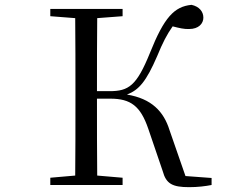

<svg xmlns="http://www.w3.org/2000/svg" viewBox="-20 -765 1040 794"><path d="M653 -57C667 -5 693 9 762 9C798 9 830 5 855 0V-29L747 -37L681 -227C657 -304 607 -357 505 -374C555 -393 585 -429 630 -533C653 -589 670 -622 694 -656C721 -649 742 -644 762 -645C802 -645 821 -668 821 -692C821 -717 804 -738 772 -745C701 -738 659 -694 600 -546C545 -410 512 -388 433 -388H381C381 -495 381 -593 382 -690L487 -698V-728H188V-698L291 -690C292 -591 292 -491 292 -391V-337C292 -236 292 -137 291 -39L188 -30V0H487V-30L382 -39C381 -136 381 -237 381 -357H436C521 -357 561 -326 593 -233Z"/></svg>

Font: Harano Aji Mincho CN
Style: Regular
Weight: 400
Foundry: Masamichi Hosoda
Version: HaranoAjiMinchoCN-Regular version 20230610;ttx 4.39.4